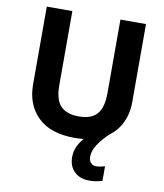

<svg xmlns="http://www.w3.org/2000/svg" viewBox="-100 -796 957 1117"><g transform="rotate(10 378.0 -237.0)"><path d="M485 100Q485 125 497 138Q509 151 526 151Q542 151 556 148Q570 145 580 142V229Q564 233 546 236.5Q528 240 504 240Q448 240 415 208Q382 176 382 121Q382 87 397 56Q412 25 437 -0.5Q462 -26 492 -43L586 -57Q533 -8 509 30Q485 68 485 100ZM671 -252Q671 -178 638.5 -118.5Q606 -59 540.5 -24.5Q475 10 375 10Q233 10 159 -62.5Q85 -135 85 -254V-714H236V-277Q236 -189 272 -153Q308 -117 379 -117Q453 -117 486.5 -156Q520 -195 520 -278V-714H671Z"/></g></svg>

Font: Noto Sans Nag Mundari
Style: Bold
Weight: 700
Version: Version 1.000